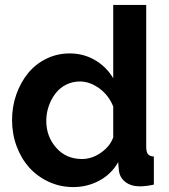

<svg xmlns="http://www.w3.org/2000/svg" viewBox="-20 -750 685 780"><path d="M460 -91 463 -58Q466 -29 489 -11Q512 7 548 7Q573 7 605 0V-114Q588 -115 581 -124Q574 -133 574 -154V-730H440V-432Q413 -478 366.5 -505.5Q320 -533 263 -533Q213 -533 169.5 -512Q126 -491 95 -454Q64 -416 46.5 -367Q29 -318 29 -262Q29 -206 47.5 -156Q66 -106 99 -69Q133 -32 179 -11Q225 10 278 10Q334 10 383 -16Q432 -42 460 -91ZM209 -149Q168 -195 168 -259Q168 -290 178 -319Q188 -348 206 -371Q224 -394 249.5 -406.5Q275 -419 305 -419Q345 -419 385 -390Q423 -361 440 -317V-192Q427 -155 389 -129Q353 -104 313 -104Q249 -104 209 -149Z"/></svg>

Font: RT Raleway Bold
Style: Regular
Weight: 400
Designer: Matt McInerney, Pablo Impallari, Rodrigo Fuenzalida — Edited by Milan Moffatt in April 2016
Foundry: Matt McInerney, Pablo Impallari, Rodrigo Fuenzalida — Edited by Milan Moffatt in April 2016
Version: Version 3.001